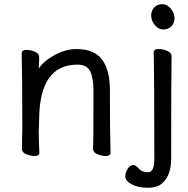

<svg xmlns="http://www.w3.org/2000/svg" viewBox="-20 -724 895 912"><path d="M482 17Q463 17 442.5 8.5Q422 0 422 -17Q424 -34 424 -293Q424 -351 409 -384Q394 -417 348 -417Q169 -417 166 -162L164 -97Q164 -59 167 1Q167 17 144 17Q125 17 104.5 8.5Q84 0 84 -17L86 -115Q86 -364 83 -471Q83 -487 107 -487Q125 -487 145.5 -478.5Q166 -470 166 -453V-439Q164 -411 164 -398Q186 -433 238.5 -462Q291 -491 344 -491Q440 -491 475 -425Q502 -378 502 -297Q502 -105 505 1Q505 17 482 17ZM575 114Q575 96 586.5 78Q598 60 612 60Q626 60 639.5 77Q653 94 684 94Q713 94 713 31Q713 -364 710 -475Q710 -491 734 -491Q753 -491 774 -482.5Q795 -474 795 -457Q793 -364 793 30Q793 108 752 145Q728 168 682 168Q636 168 605.5 151.5Q575 135 575 114ZM698 -650Q698 -672 712 -688Q726 -704 751 -704Q775 -704 792 -682Q809 -660 809 -638Q809 -615 794.5 -599.5Q780 -584 756 -584Q732 -584 715 -605.5Q698 -627 698 -650Z"/></svg>

Font: LXGW WenKai Lite
Style: Bold
Weight: 700
Designer: LXGW / Fontworks Inc.
Foundry: LXGW / Fontworks Inc.
Version: Version 1.330;April 28, 2024